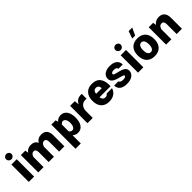

<svg xmlns="http://www.w3.org/2000/svg" viewBox="335 -2417 4250 4250"><g transform="rotate(-45 2460.5 -292.0)"><path d="M62 -708Q62 -742.7 86.9 -766.1Q111.8 -789.6 146.5 -789.6Q181.2 -789.6 206.3 -766.1Q231.4 -742.7 231.4 -708Q231.4 -673.8 206.3 -649.2Q181.2 -624.5 146.5 -624.5Q111.8 -624.5 86.9 -649.2Q62 -673.8 62 -708ZM63 -543.5H230V0H63Z M359.9 -543.5H498L511.2 -466.8Q564.9 -548.3 674.3 -548.3Q790 -548.3 830.6 -455.6Q885.3 -548.3 1001 -548.3Q1087.4 -548.3 1132.6 -495.6Q1177.7 -442.9 1177.7 -342.8V0H1011.7V-305.7Q1011.7 -403.8 943.4 -403.8Q908.2 -403.8 886 -380.1Q863.8 -356.4 851.6 -310.1H851.1V0H685.1V-305.7Q685.1 -403.8 616.7 -403.8Q551.3 -403.8 526.4 -315.4V0H359.9Z M1313.5 -543.5H1446.3L1464.4 -483.4Q1522.9 -548.3 1606 -548.3Q1699.2 -548.3 1751.7 -474.9Q1804.2 -401.4 1804.2 -272.5Q1804.2 -143.6 1751.7 -69.6Q1699.2 4.4 1606 4.4Q1533.2 4.4 1479 -45.9V212.9H1313.5ZM1550.3 -419.9Q1510.7 -419.9 1479 -378.9V-166.5Q1511.7 -124 1550.8 -124Q1590.3 -124 1614.5 -165Q1638.7 -206.1 1638.7 -272Q1638.7 -338.4 1614.3 -379.2Q1589.8 -419.9 1550.3 -419.9Z M1900.9 -543.5H2045.9L2058.6 -435.1Q2083.5 -486.3 2128.7 -517.8Q2173.8 -549.3 2245.6 -549.3Q2252 -549.3 2258.3 -549.3Q2264.6 -549.3 2271 -548.8L2269.5 -395Q2261.7 -397.5 2252.4 -398.2Q2243.2 -398.9 2233.4 -398.9Q2158.2 -398.9 2114 -350.3Q2069.8 -301.8 2066.4 -217.3V0H1900.9Z M2495.6 -217.3Q2499.5 -173.3 2522.7 -148.4Q2545.9 -123.5 2589.4 -123.5Q2642.6 -123.5 2662.1 -164.6H2833Q2813.5 -90.8 2749 -42.7Q2684.6 5.4 2583.5 5.4Q2460.9 5.4 2394 -68.4Q2327.1 -142.1 2327.1 -271.5Q2327.1 -399.9 2394 -474.1Q2460.9 -548.3 2581.1 -548.3Q2724.1 -548.3 2787.1 -460.2Q2850.1 -372.1 2841.3 -217.3ZM2496.6 -325.2H2672.4Q2671.9 -369.6 2649.7 -396.2Q2627.4 -422.9 2583.5 -422.9Q2544.9 -422.9 2521.2 -395.8Q2497.6 -368.7 2496.6 -325.2Z M3138.2 -548.3Q3254.9 -548.3 3313.5 -500Q3372.1 -451.7 3372.1 -367.2H3239.3Q3235.8 -392.6 3212.4 -407.7Q3189 -422.9 3144 -422.9Q3106.9 -422.9 3084.5 -409.9Q3062 -397 3062 -377.9Q3062 -365.7 3070.6 -357.2Q3079.1 -348.6 3103.3 -340.6Q3127.4 -332.5 3174.8 -321.8Q3287.1 -296.4 3332.8 -262Q3378.4 -227.5 3378.4 -167.5Q3378.4 -116.2 3349.1 -77.4Q3319.8 -38.6 3266.6 -16.6Q3213.4 5.4 3141.6 5.4Q3024.9 5.4 2966.3 -42Q2907.7 -89.4 2907.7 -171.9H3041Q3043.9 -147.9 3069.1 -134.3Q3094.2 -120.6 3144.5 -120.6Q3183.6 -120.6 3206.1 -131.8Q3228.5 -143.1 3228.5 -160.2Q3228.5 -170.4 3220.9 -177.5Q3213.4 -184.6 3190.7 -192.4Q3168 -200.2 3122.6 -211.4Q3007.8 -239.7 2960.2 -277.3Q2912.6 -314.9 2912.6 -377.4Q2912.6 -428.2 2940.7 -466.8Q2968.8 -505.4 3019.5 -526.9Q3070.3 -548.3 3138.2 -548.3Z M3482.4 -708Q3482.4 -742.7 3507.3 -766.1Q3532.2 -789.6 3566.9 -789.6Q3601.6 -789.6 3626.7 -766.1Q3651.9 -742.7 3651.9 -708Q3651.9 -673.8 3626.7 -649.2Q3601.6 -624.5 3566.9 -624.5Q3532.2 -624.5 3507.3 -649.2Q3482.4 -673.8 3482.4 -708ZM3483.4 -543.5H3650.4V0H3483.4Z M4006.3 -548.3Q4128.9 -548.3 4196.8 -476.6Q4264.6 -404.8 4264.6 -271.5Q4264.6 -138.7 4196.5 -66.7Q4128.4 5.4 4006.3 5.4Q3884.3 5.4 3815.9 -66.7Q3747.6 -138.7 3747.6 -271.5Q3747.6 -404.8 3815.7 -476.6Q3883.8 -548.3 4006.3 -548.3ZM4006.3 -422.9Q3962.4 -422.9 3938 -384.5Q3913.6 -346.2 3913.6 -271.5Q3913.6 -196.3 3937.7 -158.2Q3961.9 -120.1 4006.3 -120.1Q4050.8 -120.1 4074.7 -158.2Q4098.6 -196.3 4098.6 -271.5Q4098.6 -346.2 4074.2 -384.5Q4049.8 -422.9 4006.3 -422.9ZM3986.8 -796.9H4098.1L4019 -625H3926.3Z M4527.3 0H4361.3V-543.5H4499.5L4512.7 -465.3Q4567.4 -548.3 4678.7 -548.3Q4766.1 -548.3 4812 -495.6Q4857.9 -442.9 4857.9 -342.8V0H4691.9V-305.7Q4691.9 -403.8 4621.1 -403.8Q4585 -403.8 4562 -380.1Q4539.1 -356.4 4527.3 -312Z"/></g></svg>

Font: Estedad-FD ExtraBold
Style: Regular
Weight: 800
Designer: Amin Abedi
Version: Version 7.3